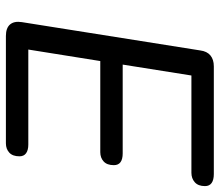

<svg xmlns="http://www.w3.org/2000/svg" viewBox="-67 -678 745 651"><g transform="rotate(90 305.5 -352.5)"><path d="M102 0Q75 0 63 -14Q51 -28 55 -54L151 -659Q154 -682 168 -693.5Q182 -705 205 -705H570Q590 -705 600.5 -697.5Q611 -690 611 -675Q611 -652 598 -640.5Q585 -629 566 -629H236L199 -396H500Q520 -396 530 -388.5Q540 -381 540 -366Q540 -343 527.5 -331.5Q515 -320 496 -320H187L148 -76H470Q489 -76 499.5 -68.5Q510 -61 510 -46Q510 -23 497.5 -11.5Q485 0 466 0Z"/></g></svg>

Font: Nunito Medium
Style: Italic
Weight: 500
Designer: Vernon Adams
Foundry: Vernon Adams
Version: Version 3.601